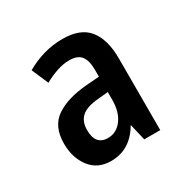

<svg xmlns="http://www.w3.org/2000/svg" viewBox="-93 -804 496 509"><g transform="rotate(-30 155.5 -549.5)"><path d="M159 -722Q214 -722 238.5 -691Q263 -660 263 -603V-383H214L202 -434Q169 -377 110 -377Q69 -377 46.5 -406.5Q24 -436 24 -479Q24 -532 58.5 -555.5Q93 -579 153 -584L193 -587V-608Q193 -636 182.5 -650Q172 -664 146 -664Q128 -664 108.5 -657.5Q89 -651 69 -640L47 -691Q73 -706 101 -714Q129 -722 159 -722ZM162 -537Q126 -534 110.5 -520Q95 -506 95 -480Q95 -434 133 -434Q159 -434 176 -456.5Q193 -479 193 -517V-540Z"/></g></svg>

Font: Noto Sans Sinhala ExtraCondensed Medium
Style: Regular
Weight: 500
Width: 2
Designer: Jelle Bosma - Monotype Design Team
Foundry: Monotype Imaging Inc.
Version: Version 2.006; ttfautohint (v1.8.4.7-5d5b)